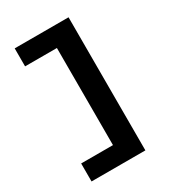

<svg xmlns="http://www.w3.org/2000/svg" viewBox="-218 -907 1036 1155"><g transform="rotate(-30 300.0 -330.0)"><path d="M71 132V7H292V-667.5H71V-792.5H445V132Z"/></g></svg>

Font: Google Sans Code
Style: Regular
Weight: 400
Monospace: yes
Designer: Google Sans Code Authors
Foundry: Google LLC
Version: Version 6.000